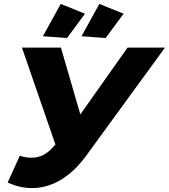

<svg xmlns="http://www.w3.org/2000/svg" viewBox="-20 -943 862 980"><path d="M81 -148Q112 -138 141 -138Q175 -138 203 -153Q231 -168 257 -199L263 -205L92 -700H291L390 -359L631 -700H822L422 -151Q360 -66 289.5 -24.5Q219 17 144 17Q112 17 81.5 10Q51 3 19 -11ZM322 -749 199 -758 290 -923 414 -873ZM519 -749 396 -758 487 -923 611 -873Z"/></svg>

Font: Argentum Sans
Style: Bold Italic
Weight: 700
Italic angle: -11°
Designer: Julieta Ulanovsky (font), Cristiano Sobral (main changes and remaster)
Foundry: Julieta Ulanovsky (font), Cristiano Sobral (main changes and remaster)
Version: Version 2.007;June 15, 2022;FontCreator 14.0.0.2814 64-bit; 